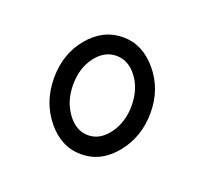

<svg xmlns="http://www.w3.org/2000/svg" viewBox="-60 -770 414 389"><g transform="rotate(20 147.0 -576.0)"><path d="M147 -702Q189 -702 220 -665Q251 -628 251 -577Q251 -525 220.5 -487.5Q190 -450 147 -450Q104 -450 73.5 -487.5Q43 -525 43 -577Q43 -629 73.5 -665.5Q104 -702 147 -702ZM84 -577Q84 -542 102.5 -516.5Q121 -491 147 -491Q173 -491 191.5 -516.5Q210 -542 210 -577Q210 -613 191.5 -637.5Q173 -662 147 -662Q121 -662 102.5 -637.5Q84 -613 84 -577Z"/></g></svg>

Font: exo2condensed_l
Style: Regular
Weight: 300
Width: 3
Designer: Natanael Gama
Version: Version 1.001;PS 001.001;hotconv 1.0.70;makeotf.lib2.5.58329